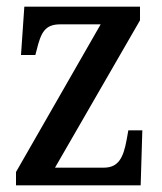

<svg xmlns="http://www.w3.org/2000/svg" viewBox="-20 -556 485 576"><path d="M28 0H402L407 -165H365L360 -137C350 -82 335 -53 291 -53H145L400 -495V-536H53L43 -391H86L90 -406C103 -459 115 -483 161 -483H282L28 -40Z"/></svg>

Font: Noto Serif Condensed Medium
Style: Regular
Weight: 500
Width: 3
Designer: Monotype Design Team
Foundry: Monotype Imaging Inc.
Version: Version 2.015